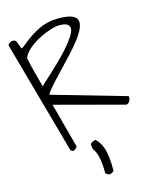

<svg xmlns="http://www.w3.org/2000/svg" viewBox="-266 -925 1093 1292"><g transform="rotate(-30 280.0 -279.0)"><path d="M27.3 -817.4Q30.3 -824.2 39.6 -828.1Q48.8 -832 59.1 -832Q69.3 -832 77.1 -826.7Q85 -821.3 86.9 -809.6L92.8 -755.9Q111.3 -759.8 136.7 -772Q162.1 -784.2 195.8 -795.9Q229.5 -807.6 271.5 -815.4Q313.5 -823.2 365.2 -817.4Q445.3 -801.8 481.4 -780.3Q517.6 -758.8 520 -732.9Q522.5 -707 498.5 -677.2Q474.6 -647.5 434.6 -617.2Q394.5 -586.9 344.7 -555.7Q294.9 -524.4 247.6 -495.6Q200.2 -466.8 159.7 -440.9Q119.1 -415 98.6 -393.6L556.6 -118.2Q556.6 -102.5 543.9 -88.4Q531.2 -74.2 514.6 -76.2L84 -324.2V0Q72.3 9.8 64 12.7Q55.7 15.6 50.8 14.6Q45.9 13.7 42 9.3Q38.1 4.9 35.2 0ZM92.8 -682.6Q90.8 -663.1 89.8 -635.7Q88.9 -608.4 88.9 -577.6Q88.9 -546.9 88.9 -517.1Q88.9 -487.3 88.9 -463.9Q93.8 -468.8 119.6 -481.9Q145.5 -495.1 182.6 -514.6Q219.7 -534.2 262.2 -558.1Q304.7 -582 342.8 -607.4Q380.9 -632.8 409.7 -657.7Q438.5 -682.6 446.8 -704.1Q455.1 -725.6 438 -742.7Q420.9 -759.8 368.2 -769.5Q338.9 -771.5 299.3 -767.6Q259.8 -763.7 220.2 -753.4Q180.7 -743.2 146.5 -725.6Q112.3 -708 92.8 -682.6ZM216.8 266.6Q194.3 277.3 182.1 272.9Q169.9 268.6 161.1 252Q165 235.4 170.4 211.9Q175.8 188.5 178.7 163.6Q181.6 138.7 180.2 114.7Q178.7 90.8 169.9 72.3Q169.9 56.6 171.4 47.4Q172.9 38.1 177.2 33.2Q181.6 28.3 190.9 26.4Q200.2 24.4 214.8 24.4Q224.6 39.1 231.9 58.1Q239.3 77.1 241.2 105Q243.2 132.8 237.8 171.9Q232.4 210.9 216.8 266.6Z"/></g></svg>

Font: Shadows Into Light Two
Style: Regular
Weight: 400
Designer: Kimberly Geswein
Foundry: Kimberly Geswein
Version: Version 1.003 2012